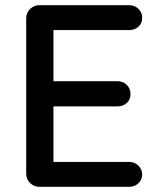

<svg xmlns="http://www.w3.org/2000/svg" viewBox="-20 -720 611 740"><path d="M132 -700H478Q499 -700 513.5 -686Q528 -672 528 -651Q528 -630 513.5 -617Q499 -604 478 -604H176L186 -621V-397L177 -407H433Q454 -407 468.5 -393Q483 -379 483 -357Q483 -336 468.5 -323Q454 -310 433 -310H179L186 -319V-88L179 -96H478Q499 -96 513.5 -81.5Q528 -67 528 -48Q528 -27 513.5 -13.5Q499 0 478 0H132Q111 0 96 -14.5Q81 -29 81 -51V-649Q81 -671 96 -685.5Q111 -700 132 -700Z"/></svg>

Font: Quicksand SemiBold
Style: Regular
Weight: 600
Designer: Andrew Paglinawan
Foundry: Andrew Paglinawan
Version: Version 3.006